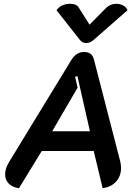

<svg xmlns="http://www.w3.org/2000/svg" viewBox="-20 -983 728 1012"><path d="M7 -64Q7 -96 29 -131L358 -670Q383 -709 424 -709Q465 -709 475 -670L614 -131Q618 -115 618 -97Q618 -55 592 -26Q566 3 521 9L474 -187H200L80 9Q45 4 26 -15.5Q7 -35 7 -64ZM454 -291 388 -582 376 -578 389 -521 255 -291ZM541 -943Q550 -952 564 -957.5Q578 -963 593 -963Q613 -963 629.5 -954Q646 -945 652 -929L475 -774Q455 -756 435 -756Q413 -756 400 -774L278 -929Q289 -946 308.5 -954.5Q328 -963 349 -963Q384 -963 395 -943L452 -853Z"/></svg>

Font: K2D SemiBold
Style: Italic
Weight: 600
Italic angle: -10°
Designer: Katatrad Aksorn Co.,Ltd.
Foundry: Cadson Demak Co.,Ltd.
Version: Version 1.000; ttfautohint (v1.6)